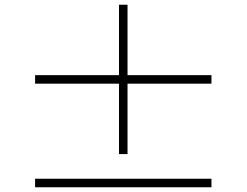

<svg xmlns="http://www.w3.org/2000/svg" viewBox="-20 -817 1040 810"><path d="M872 -464V-500H518V-797H482V-500H128V-464H482V-167H518V-464ZM872 -63H128V-27H872Z"/></svg>

Font: Harano Aji Gothic KR ExtraLight
Style: Regular
Weight: 250
Foundry: Masamichi Hosoda
Version: HaranoAjiGothicKR-ExtraLight version 20220220;ttx 4.29.1